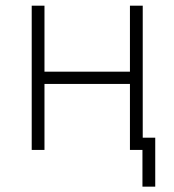

<svg xmlns="http://www.w3.org/2000/svg" viewBox="-20 -538 626 689"><path d="M491.2 131.8H537.1V-43.9H492.2V-517.6H446.3V-280.8H139.6V-517.6H93.8V0H139.6V-236.8H446.3V0H491.2Z"/></svg>

Font: Cascadia Mono PL ExtraLight
Style: Regular
Weight: 200
Monospace: yes
Designer: Aaron Bell
Foundry: Saja Typeworks
Version: Version 2404.023